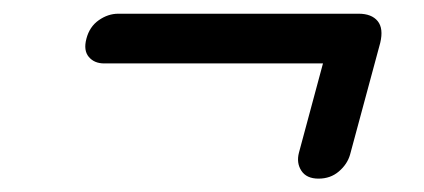

<svg xmlns="http://www.w3.org/2000/svg" viewBox="-20 -440 619 280"><path d="M106 -383.5Q110.5 -401 124 -410.5Q137.5 -420 152.5 -420H503Q522 -420 530.8 -409.2Q539.5 -398.5 534.5 -377.5L490.5 -214.5Q486.5 -200.5 474.2 -190Q462 -179.5 444.5 -179.5Q427 -179.5 419.5 -191Q412 -202.5 416 -217.5L451 -347.5H132Q117.5 -347.5 109.5 -357Q101.5 -366.5 106 -383.5Z"/></svg>

Font: Fraunces 9pt SuperSoft
Style: Italic
Weight: 400
Italic angle: -16°
Version: Version 1.000;[b76b70a41]